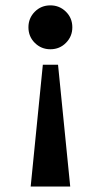

<svg xmlns="http://www.w3.org/2000/svg" viewBox="-20 -489 373 709"><path d="M138.2 -250H194.3L239.3 199.7H93.3ZM166 -469.2Q199.7 -469.2 223.4 -445.8Q247.1 -422.4 247.1 -388.2Q247.1 -354.5 223.6 -330.8Q200.2 -307.1 166 -307.1Q132.3 -307.1 108.6 -330.6Q85 -354 85 -388.2Q85 -421.9 108.4 -445.6Q131.8 -469.2 166 -469.2Z"/></svg>

Font: Liberation Serif
Style: Bold
Weight: 700
Designer: Steve Matteson
Foundry: Ascender Corporation
Version: Version 2.1.5